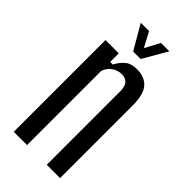

<svg xmlns="http://www.w3.org/2000/svg" viewBox="-242 -830 888 888"><g transform="rotate(45 202.0 -386.0)"><path d="M50 0V-600H137V-544H154Q170 -574 191 -591Q212 -608 248 -608Q299 -608 326 -577.5Q353 -547 353 -476V0H266V-483Q265 -542 215 -542Q190 -542 168 -527Q146 -512 137 -485V0ZM109 -772H163L202 -699L241 -772H296L227 -653H178Z"/></g></svg>

Font: Big Shoulders Display SemiBold
Style: Regular
Weight: 600
Designer: Patric King
Foundry: XO Type Co
Version: Version 1.000; ttfautohint (v1.8.2)